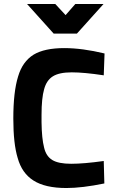

<svg xmlns="http://www.w3.org/2000/svg" viewBox="-20 -934 583 966"><path d="M314 12Q393 12 505 -11L502 -124Q402 -110 338 -110Q274 -110 243 -129Q212 -148 202 -191Q190 -237 189 -319V-356Q189 -440 202 -485Q214 -530 246 -550Q278 -570 341 -570Q403 -570 502 -555L506 -665Q394 -692 303 -692Q204 -692 149 -659Q93 -624 71 -549Q47 -472 47 -337Q47 -211 69 -139Q90 -63 148 -26Q207 12 314 12ZM116 -914 250 -765H367L501 -914H359L310 -858L258 -914Z"/></svg>

Font: Online Auction - Bold
Style: Bold
Weight: 500
Designer: Mohamed Mostafa, the designer of Online Auction
Foundry: Kief Type Foundry
Version: ""